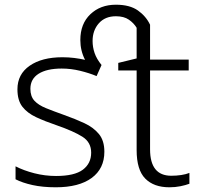

<svg xmlns="http://www.w3.org/2000/svg" viewBox="-20 -785 849 815"><path d="M217 10Q161 10 118 0.5Q75 -9 46 -24V-79Q81 -61 126 -49.5Q171 -38 218 -38Q296 -38 331.5 -64.5Q367 -91 367 -137Q367 -181 330 -204.5Q293 -228 221 -253Q171 -270 133.5 -287.5Q96 -305 75 -332Q54 -359 54 -406Q54 -470 106 -506Q158 -542 245 -542Q271 -542 295 -539Q319 -536 341 -531Q321 -570 321 -615Q321 -684 363.5 -724.5Q406 -765 472 -765Q531 -765 565.5 -740.5Q600 -716 617 -680V-532H781V-486H617V-151Q617 -39 707 -39Q729 -39 749 -42Q769 -45 784 -51V-5Q768 1 746 5.5Q724 10 699 10Q633 10 596.5 -27Q560 -64 560 -148V-486H482V-518L560 -537V-667Q548 -687 527 -701.5Q506 -716 472 -716Q426 -716 399.5 -686Q373 -656 373 -611Q373 -585 381.5 -560Q390 -535 411 -509L390 -462Q359 -475 320 -484.5Q281 -494 242 -494Q179 -494 144 -472Q109 -450 109 -408Q109 -376 126 -357.5Q143 -339 175 -326Q207 -313 252 -297Q300 -280 338.5 -262Q377 -244 400 -216Q423 -188 423 -141Q423 -69 369 -29.5Q315 10 217 10Z"/></svg>

Font: Noto Sans Light
Style: Regular
Weight: 300
Designer: Monotype Design Team
Foundry: Monotype Imaging Inc.
Version: Version 2.007